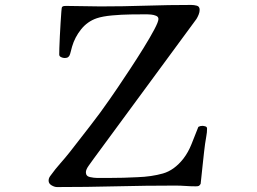

<svg xmlns="http://www.w3.org/2000/svg" viewBox="-20 -757 1040 778"><path d="M819 -236Q819 -220 816 -205Q813 -190 811 -174Q810 -167 807 -142Q804 -117 801 -87Q798 -57 795.5 -35Q793 -13 793 -12Q789 -5 785 -3.5Q781 -2 773 -2Q752 -2 731.5 -3.5Q711 -5 690 -5Q570 -5 450.5 -2Q331 1 211 1Q201 1 189 -6Q177 -13 177 -25Q177 -32 179.5 -37Q182 -42 186 -47Q204 -72 224 -94.5Q244 -117 263 -141Q304 -194 345 -246.5Q386 -299 424 -354Q434 -368 457 -402Q480 -436 508 -478.5Q536 -521 562 -563Q588 -605 605 -637Q622 -669 622 -680Q622 -689 612.5 -693Q603 -697 592 -698Q581 -699 575 -699Q549 -699 510.5 -698.5Q472 -698 434 -694.5Q396 -691 372 -683Q334 -670 308.5 -638Q283 -606 272 -568Q270 -562 267 -549Q264 -536 261 -531Q257 -525 252.5 -523.5Q248 -522 241 -522Q235 -522 227.5 -525.5Q220 -529 220 -536Q220 -542 220.5 -562.5Q221 -583 222.5 -610.5Q224 -638 225.5 -664Q227 -690 228.5 -708.5Q230 -727 231 -728Q234 -732 239 -732.5Q244 -733 248 -733Q283 -733 318 -732Q353 -731 387 -731Q479 -731 571 -734Q663 -737 755 -737Q766 -737 777.5 -734Q789 -731 789 -717Q789 -708 785 -698Q781 -688 776 -680L359 -113Q352 -103 340 -86.5Q328 -70 328 -59Q328 -43 344.5 -39.5Q361 -36 373 -36H424Q480 -36 537 -39Q594 -41 640 -54Q686 -67 723 -114Q743 -140 756 -173Q769 -206 781 -236Q782 -238 782.5 -240Q783 -242 784 -243Q791 -247 800 -247Q805 -247 812 -245Q819 -243 819 -236Z"/></svg>

Font: Kaisei HarunoUmi Medium
Style: Regular
Weight: 500
Designer: Font-Kai, 金井和夫
Foundry: KAZUO KANAI
Version: Version 5.003